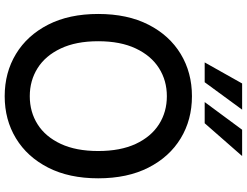

<svg xmlns="http://www.w3.org/2000/svg" viewBox="-130 -848 987 766"><g transform="rotate(90 363.0 -464.5)"><path d="M363.3 9.8Q269 9.8 194.8 -35.2Q120.6 -80.1 77.9 -163.6Q35.2 -247.1 35.2 -363.3Q35.2 -480 77.9 -563.7Q120.6 -647.5 194.8 -692.4Q269 -737.3 363.3 -737.3Q457.5 -737.3 531.5 -692.4Q605.5 -647.5 648.2 -563.7Q690.9 -480 690.9 -363.3Q690.9 -247.1 648.2 -163.6Q605.5 -80.1 531.5 -35.2Q457.5 9.8 363.3 9.8ZM363.3 -90.3Q426.3 -90.3 475.6 -121.6Q524.9 -152.8 553.5 -213.9Q582 -274.9 582 -363.3Q582 -452.1 553.5 -513.2Q524.9 -574.2 475.6 -605.7Q426.3 -637.2 363.3 -637.2Q300.8 -637.2 251.2 -605.7Q201.7 -574.2 172.9 -513.2Q144 -452.1 144 -363.3Q144 -274.9 172.9 -213.9Q201.7 -152.8 251.2 -121.6Q300.8 -90.3 363.3 -90.3ZM386.7 -788.1 497.1 -937.5H602.1L471.2 -788.1ZM228.5 -788.1 312.5 -937.5H417L307.6 -788.1Z"/></g></svg>

Font: Inter Tight Medium
Style: Regular
Weight: 500
Designer: Rasmus Andersson
Foundry: rsms
Version: Version 3.004; ttfautohint (v1.8.4.7-5d5b)